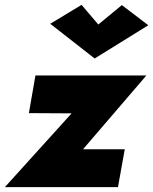

<svg xmlns="http://www.w3.org/2000/svg" viewBox="-37 -771 631 791"><path d="M368 -670 465 -750 574 -667 353 -530 170 -673 299 -751ZM258 -304 82 -305 109 -460H566L305 -156H477L449 0H-17Z"/></svg>

Font: Jost* Heavy
Style: Italic
Weight: 800
Italic angle: -10°
Version: Version 3.7